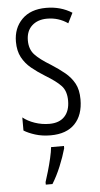

<svg xmlns="http://www.w3.org/2000/svg" viewBox="-54 -576 435 832"><g transform="rotate(-5 163.0 -160.5)"><path d="M293 -134Q293 -66 256.5 -28Q220 10 151 10Q114 10 84 0.5Q54 -9 35 -21V-78Q56 -61 86.5 -50.5Q117 -40 150 -40Q193 -40 216 -64.5Q239 -89 239 -133Q239 -175 217.5 -198Q196 -221 151 -248Q117 -269 91.5 -290Q66 -311 51 -339Q36 -367 36 -407Q36 -466 73.5 -504Q111 -542 179 -542Q242 -542 291 -511L269 -467Q229 -495 179 -495Q138 -495 113 -472Q88 -449 88 -408Q88 -370 109.5 -346.5Q131 -323 179 -294Q212 -273 237.5 -252Q263 -231 278 -203.5Q293 -176 293 -134ZM204 71Q194 107 177 148Q160 189 140 221H111V210Q117 192 125 164.5Q133 137 139.5 109Q146 81 148 61H204Z"/></g></svg>

Font: Noto Sans Gurmukhi ExtraCondensed Light
Style: Regular
Weight: 300
Width: 2
Designer: Jelle Bosma - Monotype Design Team
Foundry: Monotype Imaging Inc.
Version: Version 2.004; ttfautohint (v1.8.4.7-5d5b)